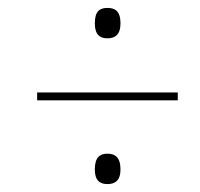

<svg xmlns="http://www.w3.org/2000/svg" viewBox="-20 -602 505 486"><path d="M252 -505C271 -505 285 -514 285 -543C285 -574 271 -582 252 -582C233 -582 220 -574 220 -543C220 -514 233 -505 252 -505ZM74 -348H430V-368H74ZM252 -136C271 -136 285 -145 285 -173C285 -204 271 -213 252 -213C233 -213 220 -204 220 -173C220 -145 233 -136 252 -136Z"/></svg>

Font: Noto Serif Display Condensed Medium
Style: Italic
Weight: 500
Width: 3
Italic angle: -12°
Designer: Monotype Design Team
Foundry: Monotype Imaging Inc.
Version: Version 2.009